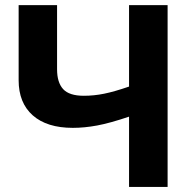

<svg xmlns="http://www.w3.org/2000/svg" viewBox="-20 -734 768 754"><path d="M638.2 0H486.8V-275.9Q411.6 -250.5 361.6 -241.2Q311.5 -231.9 266.1 -231.9Q164.1 -231.9 108.6 -281Q53.2 -330.1 53.2 -418.9V-713.9H204.1V-461.9Q204.1 -410.2 228 -384Q252 -357.9 309.1 -357.9Q349.1 -357.9 388.9 -366Q428.7 -374 486.8 -394V-713.9H638.2Z"/></svg>

Font: Zoram GWebM
Style: Bold
Weight: 700
Foundry: Ascender Corporation
Version: Version 1.000